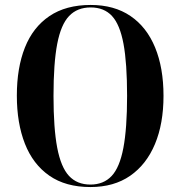

<svg xmlns="http://www.w3.org/2000/svg" viewBox="-20 -745 728 775"><path d="M345 10Q245 10 179 -36Q113 -82 80.5 -165Q48 -248 48 -359Q48 -471 80.5 -553Q113 -635 179.5 -680Q246 -725 346 -725Q441 -725 506.5 -680.5Q572 -636 606 -553.5Q640 -471 640 -358Q640 -246 605.5 -163.5Q571 -81 505.5 -35.5Q440 10 345 10ZM345 0Q398 0 430.5 -34.5Q463 -69 478 -148Q493 -227 493 -358Q493 -490 478.5 -568Q464 -646 432 -680.5Q400 -715 346 -715Q292 -715 259 -680.5Q226 -646 211 -568Q196 -490 196 -358Q196 -227 211 -148.5Q226 -70 258.5 -35Q291 0 345 0Z"/></svg>

Font: Noto Serif Display Condensed
Style: Bold
Weight: 700
Width: 3
Designer: Monotype Design Team
Foundry: Monotype Imaging Inc.
Version: Version 2.009